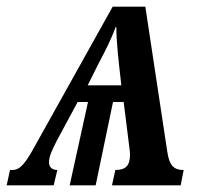

<svg xmlns="http://www.w3.org/2000/svg" viewBox="-69 -556 598 576"><path d="M-49 0H92L103 -46C86 -46 78 -56 78 -69C78 -87 87 -105 102 -135L164 -250H195L140 0H218L270 -250H302L317 -130C318 -118 321 -105 321 -92C321 -59 308 -46 277 -46L267 0H473L482 -46C452 -46 439 -60 433 -100L367 -536H269L38 -122C8 -67 -8 -46 -32 -46H-39ZM194 -300 226 -364C246 -402 263 -434 278 -475H280C280 -432 287 -370 292 -327L295 -300Z"/></svg>

Font: Noto Serif Condensed Semi
Style: Italic
Weight: 600
Width: 3
Italic angle: -12°
Designer: Monotype Design Team
Foundry: Monotype Imaging Inc.
Version: Version 1.901